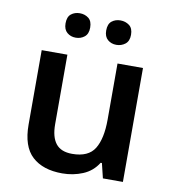

<svg xmlns="http://www.w3.org/2000/svg" viewBox="-84 -815 806 898"><g transform="rotate(10 319.5 -366.0)"><path d="M558 -541V0H463L446 -70H440Q414 -28 368.5 -9Q323 10 271 10Q179 10 128 -37Q77 -84 77 -188V-541H199V-211Q199 -150 223.5 -119Q248 -88 301 -88Q378 -88 407.5 -136Q437 -184 437 -275V-541ZM165 -684Q165 -715 182 -728.5Q199 -742 223 -742Q247 -742 264.5 -728.5Q282 -715 282 -684Q282 -654 264.5 -640Q247 -626 223 -626Q199 -626 182 -640.5Q165 -655 165 -684ZM358 -684Q358 -715 375 -728.5Q392 -742 416 -742Q440 -742 458 -728.5Q476 -715 476 -684Q476 -654 458 -640Q440 -626 416 -626Q392 -626 375 -640.5Q358 -655 358 -684Z"/></g></svg>

Font: Noto Sans Sundanese SemiBold
Style: Regular
Weight: 600
Version: Version 2.003